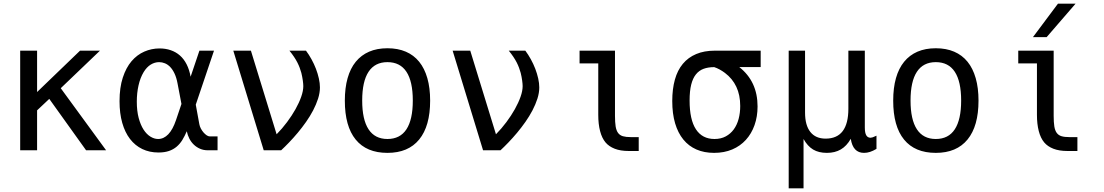

<svg xmlns="http://www.w3.org/2000/svg" viewBox="-20 -825 6061 1054"><path d="M90.8 -546.9H183.6V-319.8L419.4 -546.9H528.8L313.5 -340.8L562.5 0H452.6L250.5 -282.2L183.6 -219.2V0H90.8Z M850.1 12.2Q800.8 12.2 761.2 -6.8Q721.7 -25.9 693.8 -62Q666 -98.1 651.1 -150.4Q636.2 -202.6 636.2 -269.5Q636.2 -344.2 654.1 -398.9Q671.9 -453.6 702.1 -489Q732.4 -524.4 772.2 -541.7Q812 -559.1 856 -559.1Q889.2 -559.1 917.5 -549.3Q945.8 -539.6 967.8 -520.3Q989.7 -501 1004.6 -471.7Q1019.5 -442.4 1026.4 -403.8L1074.7 -546.9H1154.8L1054.7 -250.5L1074.2 -143.6Q1076.2 -131.8 1082.5 -119.6Q1088.9 -107.4 1097.2 -97.9Q1105.5 -88.4 1114.5 -82.3Q1123.5 -76.2 1131.3 -76.2H1174.3V0H1120.6Q1097.7 0 1078.4 -8.3Q1059.1 -16.6 1044.2 -30.8Q1029.3 -44.9 1019.5 -64Q1009.8 -83 1005.4 -104.5Q994.1 -78.1 981 -56.6Q967.8 -35.2 949.7 -19.8Q931.6 -4.4 907.2 3.9Q882.8 12.2 850.1 12.2ZM848.1 -62Q878.9 -62 903.8 -87.9Q928.7 -113.8 946.3 -166L976.1 -254.4L954.6 -367.2Q948.7 -398.9 938.2 -421.1Q927.7 -443.4 914.3 -457.3Q900.9 -471.2 885.3 -477.5Q869.6 -483.9 853.5 -483.9Q829.6 -483.9 807.6 -470.5Q785.6 -457 768.6 -429.2Q750 -398.4 740.5 -356.4Q731 -314.5 731 -267.1Q731 -216.3 741.2 -177.7Q751.5 -139.2 768.1 -113.5Q784.7 -87.9 805.7 -75Q826.7 -62 848.1 -62Z M1260.7 -546.9H1357.4L1498.5 -87.9Q1529.3 -119.1 1555.9 -154.8Q1582.5 -190.4 1602.3 -225.8Q1622.1 -261.2 1633.5 -293.7Q1645 -326.2 1645 -352.1Q1645 -363.8 1642.3 -383.3Q1639.6 -402.8 1634.3 -424.8Q1630.4 -439 1625.2 -452.9Q1620.1 -466.8 1612.5 -481.7Q1605 -496.6 1594.2 -512.7Q1583.5 -528.8 1568.8 -546.9H1659.7Q1675.8 -525.4 1689.9 -499.8Q1704.1 -474.1 1714.4 -447.3Q1724.6 -420.4 1730.5 -394Q1736.3 -367.7 1736.3 -345.2Q1736.3 -315.4 1726.1 -283.4Q1715.8 -251.5 1699 -219.2Q1682.1 -187 1660.2 -155.8Q1638.2 -124.5 1614.5 -96.2Q1590.8 -67.9 1567.1 -43.2Q1543.5 -18.6 1523.4 0H1427.7Z M2106.9 14.2Q1992.2 14.2 1932.6 -58.8Q1873 -131.8 1873 -272.5Q1873 -342.3 1888.2 -396Q1903.3 -449.7 1933.1 -486.1Q1962.9 -522.5 2006.3 -541.3Q2049.8 -560.1 2106.9 -560.1Q2164.1 -560.1 2207.8 -541.3Q2251.5 -522.5 2281 -486.1Q2310.5 -449.7 2325.9 -396Q2341.3 -342.3 2341.3 -272.5Q2341.3 -132.8 2281.2 -59.3Q2221.2 14.2 2106.9 14.2ZM2106.9 -62Q2176.3 -62 2211.2 -115.2Q2246.1 -168.5 2246.1 -272.9Q2246.1 -377.9 2211.2 -430.9Q2176.3 -483.9 2106.9 -483.9Q2038.1 -483.9 2003.2 -430.9Q1968.3 -377.9 1968.3 -272.9Q1968.3 -168.5 2003.2 -115.2Q2038.1 -62 2106.9 -62Z M2464.8 -546.9H2561.5L2702.6 -87.9Q2733.4 -119.1 2760 -154.8Q2786.6 -190.4 2806.4 -225.8Q2826.2 -261.2 2837.6 -293.7Q2849.1 -326.2 2849.1 -352.1Q2849.1 -363.8 2846.4 -383.3Q2843.8 -402.8 2838.4 -424.8Q2834.5 -439 2829.3 -452.9Q2824.2 -466.8 2816.7 -481.7Q2809.1 -496.6 2798.3 -512.7Q2787.6 -528.8 2772.9 -546.9H2863.8Q2879.9 -525.4 2894 -499.8Q2908.2 -474.1 2918.5 -447.3Q2928.7 -420.4 2934.6 -394Q2940.4 -367.7 2940.4 -345.2Q2940.4 -315.4 2930.2 -283.4Q2919.9 -251.5 2903.1 -219.2Q2886.2 -187 2864.3 -155.8Q2842.3 -124.5 2818.6 -96.2Q2794.9 -67.9 2771.2 -43.2Q2747.6 -18.6 2727.5 0H2631.8Z M3432.1 3.9Q3386.2 3.9 3354.5 -8.5Q3322.8 -21 3304.2 -43Q3284.2 -66.9 3274.2 -105.5Q3264.2 -144 3264.2 -194.3V-477.1H3161.6V-546.9H3356V-189Q3356 -153.8 3359.6 -131.1Q3363.3 -108.4 3373 -95.2Q3382.8 -82 3399.7 -77.1Q3416.5 -72.3 3442.9 -72.3H3486.3V3.9H3432.1Z M3899.9 14.2Q3845.7 14.2 3803.2 -4.4Q3760.7 -22.9 3731.2 -59.1Q3701.7 -95.2 3686 -148.2Q3670.4 -201.2 3670.4 -270.5Q3670.4 -336.4 3684.8 -387.9Q3699.2 -439.5 3728.5 -474.6Q3757.8 -509.8 3801.8 -528.3Q3845.7 -546.9 3904.3 -546.9H4155.8V-457H4038.1Q4138.7 -377.9 4138.7 -240.7Q4138.7 -185.1 4122.1 -138.2Q4105.5 -91.3 4074.7 -57.4Q4043.9 -23.4 3999.8 -4.6Q3955.6 14.2 3899.9 14.2ZM3902.3 -62Q3937.5 -62 3963.9 -76.2Q3990.2 -90.3 4008.1 -114.7Q4025.9 -139.2 4034.7 -172.1Q4043.5 -205.1 4043.5 -243.2Q4043.5 -303.2 4022.2 -348.4Q4001 -393.6 3959.5 -424.8Q3945.8 -435.1 3930.7 -443.4Q3915.5 -451.7 3900.9 -456.5Q3867.7 -456.5 3842.5 -447.3Q3817.4 -438 3800.3 -416.7Q3783.2 -395.5 3774.4 -360.4Q3765.6 -325.2 3765.6 -273.4Q3765.6 -168 3800.5 -115Q3835.4 -62 3902.3 -62Z M4309.6 -546.9H4399.4V-207Q4399.4 -137.2 4428.5 -100.6Q4457.5 -64 4512.2 -64Q4574.7 -64 4606 -105.2Q4637.2 -146.5 4637.2 -228V-546.9H4727.5V-125Q4727.5 -95.7 4735.4 -82.3Q4743.2 -68.8 4759.3 -68.8Q4762.7 -68.8 4771 -71.3Q4777.3 -73.2 4791.5 -80.1V-7.8Q4772.9 3.4 4756.3 8.8Q4739.7 14.2 4723.1 14.2Q4662.1 14.2 4650.4 -63Q4627.9 -23.4 4595.7 -4.6Q4563.5 14.2 4519.5 14.2Q4474.1 14.2 4443.6 -4.2Q4413.1 -22.5 4391.1 -62V209H4309.6Z M5117.2 14.2Q5002.4 14.2 4942.9 -58.8Q4883.3 -131.8 4883.3 -272.5Q4883.3 -342.3 4898.4 -396Q4913.6 -449.7 4943.4 -486.1Q4973.1 -522.5 5016.6 -541.3Q5060.1 -560.1 5117.2 -560.1Q5174.3 -560.1 5218 -541.3Q5261.7 -522.5 5291.3 -486.1Q5320.8 -449.7 5336.2 -396Q5351.6 -342.3 5351.6 -272.5Q5351.6 -132.8 5291.5 -59.3Q5231.4 14.2 5117.2 14.2ZM5117.2 -62Q5186.5 -62 5221.4 -115.2Q5256.3 -168.5 5256.3 -272.9Q5256.3 -377.9 5221.4 -430.9Q5186.5 -483.9 5117.2 -483.9Q5048.3 -483.9 5013.4 -430.9Q4978.5 -377.9 4978.5 -272.9Q4978.5 -168.5 5013.4 -115.2Q5048.3 -62 5117.2 -62Z M5787.6 -804.7H5884.3L5725.6 -621.1H5650.4ZM5840.3 3.9Q5794.4 3.9 5762.7 -8.5Q5731 -21 5712.4 -43Q5692.4 -66.9 5682.4 -105.5Q5672.4 -144 5672.4 -194.3V-477.1H5569.8V-546.9H5764.2V-189Q5764.2 -153.8 5767.8 -131.1Q5771.5 -108.4 5781.2 -95.2Q5791 -82 5807.9 -77.1Q5824.7 -72.3 5851.1 -72.3H5894.5V3.9Z"/></svg>

Font: Hack
Style: Regular
Weight: 400
Monospace: yes
Designer: Christopher Simpkins
Foundry: Christopher Simpkins
Version: Version 2.019; ttfautohint (v1.4.1) -l 4 -r 80 -G 350 -x 0 -